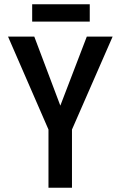

<svg xmlns="http://www.w3.org/2000/svg" viewBox="-20 -887 570 907"><path d="M209 0V-275L18 -714H142L265 -388L390 -714H512L320 -275V0ZM132 -785V-867H404V-785Z"/></svg>

Font: Noto Sans Mono Condensed SemiBold
Style: Regular
Weight: 600
Width: 3
Designer: Monotype Design Team
Foundry: Monotype Imaging Inc.
Version: Version 2.014